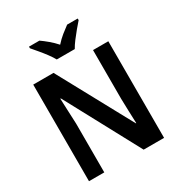

<svg xmlns="http://www.w3.org/2000/svg" viewBox="-213 -1084 1152 1229"><g transform="rotate(-30 362.5 -469.0)"><path d="M640 0H489L194 -549H190Q192 -499 194 -452.5Q196 -406 198 -360V0H85V-714H235L530 -171H533Q531 -218 529.5 -264.5Q528 -311 527 -355V-714H640ZM296 -778Q284 -800 264 -827Q244 -854 222 -880Q200 -906 183 -926V-938H260Q283 -922 310.5 -899Q338 -876 362 -849Q387 -877 413.5 -898.5Q440 -920 465 -938H543V-926Q526 -907 504 -880.5Q482 -854 461.5 -827Q441 -800 429 -778Z"/></g></svg>

Font: Noto Sans Gujarati SemiCondensed SemiBold
Style: Regular
Weight: 600
Width: 4
Designer: Jelle Bosma - Monotype Design Team, Universal Thirst
Foundry: Monotype Imaging Inc.
Version: Version 2.106; ttfautohint (v1.8.4.7-5d5b)